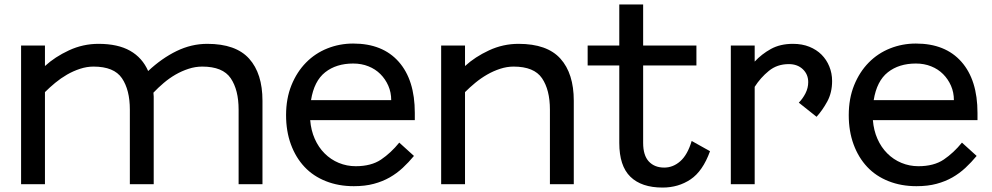

<svg xmlns="http://www.w3.org/2000/svg" viewBox="-20 -830 4468 865"><path d="M1055 -336.2Q1055 -425 1019.4 -477.5Q983.8 -530 891.2 -530Q860 -530 829.4 -520Q798.8 -510 770.6 -493.8Q742.5 -477.5 717.5 -456.2Q692.5 -435 671.2 -412.5Q672.5 -403.8 672.5 -395Q672.5 -386.2 672.5 -376.2V0H565V-336.2Q565 -425 529.4 -477.5Q493.8 -530 401.2 -530Q371.2 -530 340.6 -520Q310 -510 281.9 -493.8Q253.8 -477.5 228.8 -456.9Q203.8 -436.2 182.5 -415V0H75V-625H182.5V-532.5Q227.5 -573.8 290.6 -603.1Q353.8 -632.5 423.8 -632.5Q511.2 -632.5 566.2 -601.2Q621.2 -570 647.5 -510Q708.8 -567.5 775.6 -600Q842.5 -632.5 913.8 -632.5Q1042.5 -632.5 1102.5 -565.6Q1162.5 -498.8 1162.5 -376.2V0H1055Z M1573.8 8.8Q1505 8.8 1448.1 -13.8Q1391.2 -36.2 1351.9 -78.1Q1312.5 -120 1290.6 -179.4Q1268.8 -238.8 1268.8 -311.2Q1268.8 -386.2 1293.1 -446.2Q1317.5 -506.2 1358.8 -548.1Q1400 -590 1455 -611.9Q1510 -633.8 1571.2 -633.8Q1703.8 -633.8 1776.2 -551.9Q1848.8 -470 1848.8 -321.2V-288.8H1377.5Q1381.2 -242.5 1398.1 -204.4Q1415 -166.2 1442.5 -138.8Q1470 -111.2 1506.2 -96.2Q1542.5 -81.2 1582.5 -81.2Q1652.5 -81.2 1696.9 -111.2Q1741.2 -141.2 1778.8 -187.5L1845 -127.5Q1821.2 -98.8 1794.4 -73.8Q1767.5 -48.8 1735.6 -30.6Q1703.8 -12.5 1664.4 -1.9Q1625 8.8 1573.8 8.8ZM1742.5 -378.8Q1742.5 -413.8 1729.4 -443.8Q1716.2 -473.8 1693.8 -496.2Q1671.2 -518.8 1640 -531.2Q1608.8 -543.8 1571.2 -543.8Q1495 -543.8 1445 -504.4Q1395 -465 1381.2 -378.8Z M2457.5 -336.2Q2457.5 -425 2421.9 -477.5Q2386.2 -530 2293.8 -530Q2263.8 -530 2233.1 -520Q2202.5 -510 2174.4 -493.8Q2146.2 -477.5 2121.2 -456.9Q2096.2 -436.2 2075 -415V0H1967.5V-625H2075V-532.5Q2120 -573.8 2183.1 -603.1Q2246.2 -632.5 2316.2 -632.5Q2445 -632.5 2505 -565.6Q2565 -498.8 2565 -376.2V0H2457.5Z M2965 15Q2870 15 2820 -33.8Q2770 -82.5 2770 -186.2V-535H2627.5V-625H2770V-810H2877.5V-625H3117.5V-535H2877.5V-186.2Q2877.5 -130 2903.1 -102.5Q2928.8 -75 2972.5 -75Q3012.5 -75 3045 -103.8Q3077.5 -132.5 3096.2 -195L3178.8 -148.8Q3146.2 -58.8 3091.2 -21.9Q3036.2 15 2965 15Z M3578.8 -367.5Q3596.2 -385 3608.8 -409.4Q3621.2 -433.8 3621.2 -460Q3621.2 -495 3596.9 -518.1Q3572.5 -541.2 3533.8 -541.2Q3481.2 -541.2 3443.8 -510.6Q3406.2 -480 3380 -438.8V0H3272.5V-625H3380V-552.5Q3411.2 -586.2 3453.1 -609.4Q3495 -632.5 3552.5 -632.5Q3593.8 -632.5 3626.2 -619.4Q3658.8 -606.2 3681.2 -583.8Q3703.8 -561.2 3716.2 -530.6Q3728.8 -500 3728.8 -465Q3728.8 -412.5 3706.9 -372.5Q3685 -332.5 3658.8 -303.8Z M4108.8 8.8Q4040 8.8 3983.1 -13.8Q3926.2 -36.2 3886.9 -78.1Q3847.5 -120 3825.6 -179.4Q3803.8 -238.8 3803.8 -311.2Q3803.8 -386.2 3828.1 -446.2Q3852.5 -506.2 3893.8 -548.1Q3935 -590 3990 -611.9Q4045 -633.8 4106.2 -633.8Q4238.8 -633.8 4311.2 -551.9Q4383.8 -470 4383.8 -321.2V-288.8H3912.5Q3916.2 -242.5 3933.1 -204.4Q3950 -166.2 3977.5 -138.8Q4005 -111.2 4041.2 -96.2Q4077.5 -81.2 4117.5 -81.2Q4187.5 -81.2 4231.9 -111.2Q4276.2 -141.2 4313.8 -187.5L4380 -127.5Q4356.2 -98.8 4329.4 -73.8Q4302.5 -48.8 4270.6 -30.6Q4238.8 -12.5 4199.4 -1.9Q4160 8.8 4108.8 8.8ZM4277.5 -378.8Q4277.5 -413.8 4264.4 -443.8Q4251.2 -473.8 4228.8 -496.2Q4206.2 -518.8 4175 -531.2Q4143.8 -543.8 4106.2 -543.8Q4030 -543.8 3980 -504.4Q3930 -465 3916.2 -378.8Z"/></svg>

Font: Abordage
Style: Regular
Weight: 400
Designer: Ange Degheest & Eugénie Bidaut
Foundry: Velvetyne Type Foundry
Version: Version 1.000;FEAKit 1.0